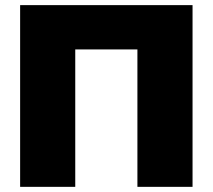

<svg xmlns="http://www.w3.org/2000/svg" viewBox="-20 -725 825 745"><path d="M58.1 0V-705.1H727.1V0H513.2V-533.2H272V0Z"/></svg>

Font: Mulish ExtraBlack
Style: Regular
Weight: 1000
Designer: Vernon Adams
Foundry: Vernon Adams
Version: Version 3.603; ttfautohint (v1.8.3)